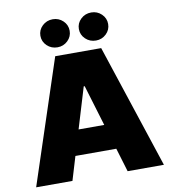

<svg xmlns="http://www.w3.org/2000/svg" viewBox="-99 -1025 992 1110"><g transform="rotate(-10 397.5 -470.0)"><path d="M235.8 0H22.7L262.8 -727.3H532.7L772.7 0H559.7L517.8 -139.2H277.7ZM322.4 -286.9H473L400.6 -527H394.9ZM285.5 -775.6Q249.3 -775.6 224.1 -799.7Q198.9 -823.9 198.9 -858Q198.9 -892 224.1 -916.2Q249.3 -940.3 285.5 -940.3Q320.7 -940.3 345.7 -916.2Q370.7 -892 370.7 -858Q370.7 -823.9 345.7 -799.7Q320.7 -775.6 285.5 -775.6ZM511.4 -775.6Q475.1 -775.6 449.9 -799.7Q424.7 -823.9 424.7 -858Q424.7 -892 449.9 -916.2Q475.1 -940.3 511.4 -940.3Q546.5 -940.3 571.6 -916.2Q596.6 -892 596.6 -858Q596.6 -823.9 571.6 -799.7Q546.5 -775.6 511.4 -775.6Z"/></g></svg>

Font: Inter UI Black
Style: Regular
Weight: 900
Designer: Rasmus Andersson
Foundry: rsms
Version: 3.2;8d6f07862